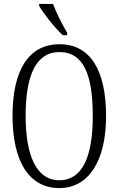

<svg xmlns="http://www.w3.org/2000/svg" viewBox="-20 -951 607 981"><path d="M301 -771H323V-784C300 -822 267 -886 251 -931H180V-921C199 -886 261 -807 301 -771ZM283 10C435 10 522 -132 522 -358C522 -594 440 -725 284 -725C123 -725 44 -587 44 -359C44 -137 122 10 283 10ZM283 -30C166 -30 111 -157 111 -358C111 -565 163 -685 284 -685C409 -685 454 -565 454 -358C454 -154 403 -30 283 -30Z"/></svg>

Font: Noto Serif Georgian ExtraCondensed Light
Style: Regular
Weight: 300
Width: 2
Designer: Monotype Design Team, Akaki Razmadze
Foundry: Google LLC
Version: Version 2.003